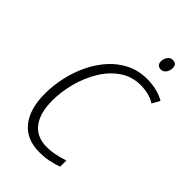

<svg xmlns="http://www.w3.org/2000/svg" viewBox="-270 -998 1100 1100"><g transform="rotate(45 280.5 -447.5)"><path d="M276 10Q174 10 118.5 -58Q63 -126 63 -250Q63 -316 78 -384Q93 -452 122.5 -513Q152 -574 195 -621.5Q238 -669 294 -696.5Q350 -724 418 -724Q502 -724 561 -689L535 -642Q485 -673 418 -673Q347 -673 292 -635.5Q237 -598 199 -536Q161 -474 141 -399.5Q121 -325 121 -252Q121 -150 163.5 -95.5Q206 -41 285 -41Q321 -41 354.5 -48Q388 -55 421 -66V-16Q389 -4 354 3Q319 10 276 10ZM435 -817Q420 -817 411 -826Q402 -835 402 -851Q402 -871 413.5 -888Q425 -905 446 -905Q478 -905 478 -872Q478 -850 466 -833.5Q454 -817 435 -817Z"/></g></svg>

Font: Noto Sans SemiCondensed Light
Style: Italic
Weight: 300
Width: 4
Italic angle: -12°
Designer: Monotype Design Team
Foundry: Monotype Imaging Inc.
Version: Version 2.013; ttfautohint (v1.8.4.7-5d5b)